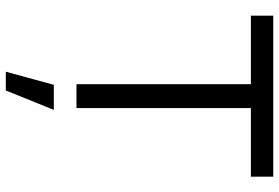

<svg xmlns="http://www.w3.org/2000/svg" viewBox="-166 -534 937 644"><g transform="rotate(90 302.0 -211.5)"><path d="M572 -660V-585H342V0H262V-585H32V-660ZM220 237 264 76H348L283 237Z"/></g></svg>

Font: Work Sans
Style: Regular
Weight: 400
Designer: Wei Huang
Foundry: Wei Huang
Version: Version 1.032;PS 001.032;hotconv 1.0.70;makeotf.lib2.5.58329